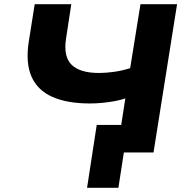

<svg xmlns="http://www.w3.org/2000/svg" viewBox="-20 -725 901 913"><path d="M543 168H394L440 -131H658L637 0H569ZM536 0 576 -257Q556 -250 527.5 -244.5Q499 -239 467.5 -236Q436 -233 408 -233Q299 -233 228.5 -264.5Q158 -296 129.5 -361.5Q101 -427 117 -528L145 -705H319L294 -541Q281 -455 321 -416.5Q361 -378 451 -378Q484 -378 523 -383.5Q562 -389 599 -401L648 -705H822L710 0Z"/></svg>

Font: Nunito Sans 7pt SemiExpanded ExtraBold
Style: Italic
Weight: 800
Width: 6
Italic angle: -9°
Designer: Vernon Adams
Foundry: Vernon Adams
Version: Version 3.101;gftools[0.9.27]